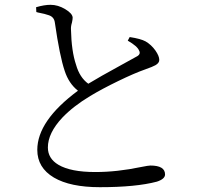

<svg xmlns="http://www.w3.org/2000/svg" viewBox="-20 -766 817 798"><path d="M395 12Q272 12 204 -28Q135 -69 135 -143Q135 -264 304 -389Q266 -419 249 -471Q228 -533 208 -672Q205 -696 182 -703Q169 -708 138 -714Q133 -716 131 -716L130 -736Q164 -746 190 -746Q221 -746 251 -728Q281 -710 282 -693Q282 -685 279 -672Q274 -656 275 -643Q277 -553 296 -497Q311 -444 347 -418Q391 -445 488 -498Q534 -523 546 -530Q567 -540 558 -556Q551 -574 511 -597L519 -612Q565 -605 585 -594Q609 -580 626 -556Q642 -533 642 -517Q642 -504 626 -495Q616 -489 582 -477Q539 -462 471 -429Q403 -396 355 -367Q285 -325 239 -277Q179 -213 179 -153Q179 -107 223 -81Q274 -51 376 -51Q467 -51 567 -72Q597 -78 605 -78Q666 -78 666 -41Q666 -22 632 -11Q545 12 395 12Z"/></svg>

Font: GenRyuMin TW R
Style: Regular
Weight: 400
Version: Version 1.501;PS 1;hotconv 16.6.51;makeotf.lib2.5.65220